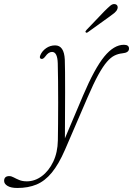

<svg xmlns="http://www.w3.org/2000/svg" viewBox="-120 -684 660 954"><path d="M293 -210Q350 -344 398 -402.8Q446 -461.5 495.5 -461.5Q521 -461.5 521 -442.5Q521 -422 487.5 -419Q467.5 -417 449 -408Q430.5 -399 411 -376.5Q391.5 -354 368.2 -311.8Q345 -269.5 315.5 -201L203 60Q171.5 132.5 137.2 174Q103 215.5 61.5 232.8Q20 250 -34 250Q-65.5 250 -82.5 239.8Q-99.5 229.5 -99.5 215Q-99.5 191 -74 191Q-63.5 191 -51.8 197.5Q-40 204 -24.2 210.5Q-8.5 217 13.5 217Q53 217 87.8 191.2Q122.5 165.5 144.5 119.5Q166.5 73.5 167.5 13.5Q168 -18.5 168.5 -68Q169 -117.5 169 -173.5Q169 -229.5 168.5 -281.2Q168 -333 167 -369Q165.5 -426 138.5 -426Q121 -426 105.5 -404Q94 -388.5 84.5 -391.5Q74 -394.5 80.5 -410Q89.5 -431 109.5 -444.8Q129.5 -458.5 154 -458.5Q198.5 -458.5 202 -387.5Q203 -369 203.2 -325.8Q203.5 -282.5 203.5 -225.8Q203.5 -169 203 -108.8Q202.5 -48.5 202.5 3.5ZM398.5 -628Q416 -645.5 427.8 -655.5Q439.5 -665.5 451 -663.5Q460 -662 463.2 -654.8Q466.5 -647.5 463 -639Q459.5 -629 449 -620.2Q438.5 -611.5 425 -602L316.5 -524Q309.5 -519 306 -523.5Q303.5 -525.5 305.2 -529Q307 -532.5 310 -535.5Z"/></svg>

Font: Fraunces 9pt S050 Thin
Style: Italic
Weight: 100
Italic angle: -16°
Version: Version 1.000; ttfautohint (v1.8.3)